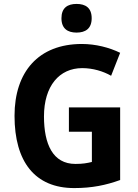

<svg xmlns="http://www.w3.org/2000/svg" viewBox="-20 -948 705 978"><path d="M370 -928C324 -928 293 -908 293 -855C293 -802 325 -782 370 -782C415 -782 447 -802 447 -855C447 -908 416 -928 370 -928ZM331 -401V-277H448V-123C423 -117 402 -113 364 -113C249 -113 204 -214 204 -355C204 -510 282 -601 399 -601C453 -601 506 -585 546 -562L592 -679C537 -706 467 -724 397 -724C176 -724 54 -582 54 -358C54 -124 158 10 358 10C449 10 520 -5 592 -31V-401Z"/></svg>

Font: Noto Sans Kannada SemiCondensed
Style: Bold
Weight: 700
Width: 4
Designer: Jelle Bosma - Monotype Design Team
Foundry: Monotype Imaging Inc.
Version: Version 2.005